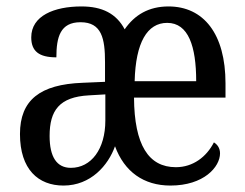

<svg xmlns="http://www.w3.org/2000/svg" viewBox="-20 -566 762 596"><path d="M177 10C262 10 316 -53 337 -112C366 -33 426 10 509 10C613 10 663 -48 663 -90C663 -107 654 -118 644 -124C621 -79 579 -47 526 -47C441 -47 397 -116 396 -263H680V-307C680 -461 612 -546 503 -546C442 -546 398 -520 367 -475C341 -524 297 -546 233 -546C148 -546 77 -517 77 -450C77 -407 101 -388 155 -388C155 -451 167 -497 230 -497C296 -497 306 -446 306 -373V-312L236 -309C105 -304 42 -256 42 -150C42 -40 99 10 177 10ZM589 -314H398C401 -434 437 -495 499 -495C565 -495 589 -422 589 -314ZM200 -45C156 -45 134 -79 134 -144C134 -223 164 -265 256 -270L307 -273V-192C307 -103 263 -45 200 -45Z"/></svg>

Font: Noto Serif Sinhala Condensed
Style: Regular
Weight: 400
Width: 3
Designer: Jelle Bosma - Monotype Design Team
Foundry: Monotype Imaging Inc.
Version: Version 2.007